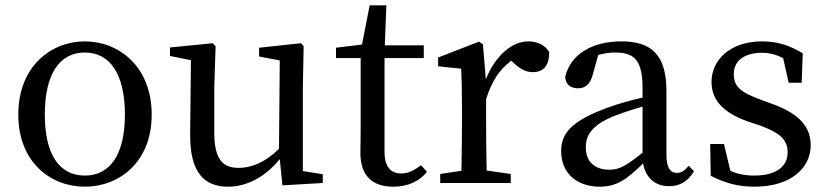

<svg xmlns="http://www.w3.org/2000/svg" viewBox="-20 -690 3119 724"><path d="M300 14C428 14 552 -77 552 -258C552 -440 427 -534 300 -534C172 -534 49 -439 49 -258C49 -78 171 14 300 14ZM300 -28C204 -28 149 -107 149 -258C149 -410 204 -492 300 -492C395 -492 451 -410 451 -258C451 -107 395 -28 300 -28Z M1122 -45V-361L1125 -516L1115 -527L957 -510V-477L1035 -462L1032 -129C984 -81 932 -57 879 -57C819 -57 788 -91 788 -189V-361L793 -516L782 -527L621 -511V-479L700 -463L697 -184C696 -38 751 14 840 14C909 14 979 -21 1035 -90L1045 9L1197 0V-33Z M1568 -67C1539 -46 1519 -36 1493 -36C1454 -36 1430 -60 1430 -118V-471H1578V-519H1431L1437 -670H1374L1345 -522L1247 -510V-471H1340V-205C1340 -164 1339 -140 1339 -114C1339 -26 1385 14 1463 14C1519 14 1562 -7 1590 -42Z M1801 -523 1786 -533 1632 -473V-440L1719 -431C1721 -387 1722 -349 1722 -287V-230C1722 -179 1721 -101 1720 -46L1640 -34V0H1906V-34L1815 -47C1814 -103 1813 -179 1813 -230V-316C1834 -383 1863 -428 1908 -461L1921 -449C1942 -430 1963 -418 1989 -418C2033 -418 2051 -447 2051 -493C2038 -519 2006 -534 1972 -534C1911 -534 1848 -481 1812 -391Z M2403 -114C2342 -66 2317 -50 2278 -50C2227 -50 2189 -76 2189 -135C2189 -175 2206 -218 2302 -255C2326 -264 2364 -277 2403 -288ZM2577 -65C2563 -48 2551 -38 2533 -38C2508 -38 2493 -56 2493 -108V-346C2493 -482 2438 -534 2323 -534C2210 -534 2130 -483 2111 -399C2114 -372 2130 -357 2160 -357C2188 -357 2206 -374 2215 -408L2236 -483C2259 -489 2279 -492 2298 -492C2372 -492 2403 -464 2403 -356V-322C2359 -312 2312 -299 2277 -286C2134 -235 2096 -187 2096 -120C2096 -32 2161 14 2241 14C2307 14 2345 -15 2405 -74C2414 -21 2449 12 2503 12C2541 12 2572 -3 2597 -44Z M2849 -314C2775 -341 2747 -362 2747 -411C2747 -459 2784 -491 2854 -491C2881 -491 2907 -484 2933 -471L2954 -378H3003L3007 -489C2959 -518 2913 -534 2854 -534C2731 -534 2663 -462 2663 -381C2663 -306 2716 -263 2797 -233L2848 -216C2920 -189 2950 -164 2950 -116C2950 -64 2910 -28 2824 -28C2789 -28 2760 -34 2734 -46L2710 -147H2658L2660 -27C2714 0 2762 14 2825 14C2964 14 3037 -58 3037 -142C3037 -211 2995 -262 2887 -300Z"/></svg>

Font: Noto Serif SC Medium
Style: Regular
Weight: 500
Designer: Ryoko NISHIZUKA 西塚涼子 (kana & ideographs); Frank Grießhammer (Latin, Greek & Cyrillic); Wenlong ZHANG 张文龙 (bopomofo); San
Foundry: Adobe Systems Incorporated
Version: Version 1.001;PS 1.001;hotconv 16.6.54;makeotf.lib2.5.65590